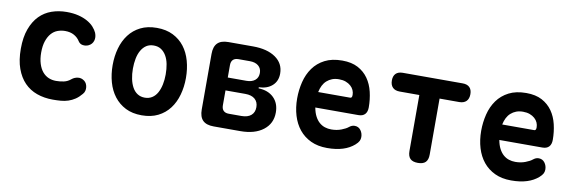

<svg xmlns="http://www.w3.org/2000/svg" viewBox="-45 -891 3691 1233"><g transform="rotate(10 1800.0 -275.0)"><path d="M62 -277Q62 -352 82 -406Q102 -460 135.5 -494Q169 -528 214.5 -544Q260 -560 312 -560Q355 -560 389 -551.5Q423 -543 448.5 -528.5Q474 -514 490 -496Q506 -478 514 -460Q525 -432 517.5 -408.5Q510 -385 487 -374Q470 -366 450.5 -368.5Q431 -371 420 -388Q406 -411 381.5 -424.5Q357 -438 323 -438Q298 -438 274.5 -429.5Q251 -421 233.5 -401Q216 -381 205.5 -350Q195 -319 195 -275Q195 -234 205 -202.5Q215 -171 232 -151Q249 -131 271.5 -121.5Q294 -112 320 -112Q347 -112 371.5 -117.5Q396 -123 416 -140Q433 -154 455.5 -157Q478 -160 498 -145Q507 -138 512 -128Q517 -118 518.5 -106Q520 -94 517 -82Q514 -70 505 -60Q486 -37 465 -23Q444 -9 421 -1.5Q398 6 373 8Q348 10 321 10Q264 10 216.5 -7Q169 -24 135 -59Q101 -94 81.5 -148Q62 -202 62 -277Z M900 10Q839 10 794.5 -12.5Q750 -35 720 -74Q690 -113 675.5 -165Q661 -217 661 -275Q661 -334 675.5 -385.5Q690 -437 719.5 -476Q749 -515 794 -537.5Q839 -560 900 -560Q961 -560 1006 -537.5Q1051 -515 1080.5 -476.5Q1110 -438 1124.5 -386Q1139 -334 1139 -275Q1139 -217 1124.5 -165Q1110 -113 1080.5 -74Q1051 -35 1006 -12.5Q961 10 900 10ZM900 -105Q927 -105 947.5 -118Q968 -131 981 -154.5Q994 -178 1000.5 -209Q1007 -240 1007 -275Q1007 -311 1001 -342Q995 -373 981.5 -396Q968 -419 948 -432Q928 -445 900 -445Q872 -445 852 -432Q832 -419 818.5 -395.5Q805 -372 799 -341Q793 -310 793 -275Q793 -240 799.5 -209Q806 -178 819 -154.5Q832 -131 852.5 -118Q873 -105 900 -105Z M1368 0Q1320 0 1297 -23Q1274 -46 1274 -94V-456Q1274 -504 1297 -527Q1320 -550 1368 -550H1528Q1621 -550 1675.5 -512Q1730 -474 1730 -408Q1730 -359 1697.5 -329.5Q1665 -300 1610 -298V-291Q1673 -289 1709.5 -253Q1746 -217 1746 -157Q1746 -85 1691 -42.5Q1636 0 1542 0ZM1403 -241V-144Q1403 -121 1415 -109Q1427 -97 1450 -97H1532Q1573 -97 1595 -116Q1617 -135 1617 -169Q1617 -203 1595 -222Q1573 -241 1532 -241ZM1450 -453Q1427 -453 1415 -441Q1403 -429 1403 -406V-325H1525Q1560 -325 1580.5 -342Q1601 -359 1601 -389Q1601 -419 1580.5 -436Q1560 -453 1525 -453Z M2260 -161Q2285 -161 2299.5 -141.5Q2314 -122 2314 -97Q2314 -83 2308 -71Q2302 -59 2285 -44Q2270 -31 2252 -21Q2234 -11 2212 -4Q2190 3 2164.5 6.5Q2139 10 2109 10Q2048 10 2002.5 -11.5Q1957 -33 1926.5 -70.5Q1896 -108 1880.5 -159.5Q1865 -211 1865 -271Q1865 -326 1878 -378.5Q1891 -431 1920 -471.5Q1949 -512 1995.5 -536Q2042 -560 2109 -560Q2170 -560 2211.5 -538Q2253 -516 2279 -479Q2305 -442 2316.5 -393.5Q2328 -345 2328 -293Q2328 -264 2313.5 -248.5Q2299 -233 2271 -233H1990Q1996 -200 2008 -177Q2020 -154 2036.5 -139.5Q2053 -125 2073 -118.5Q2093 -112 2115 -112Q2151 -112 2180.5 -123.5Q2210 -135 2223 -146Q2233 -154 2241.5 -157.5Q2250 -161 2260 -161ZM1991 -334H2199Q2205 -334 2208.5 -338Q2212 -342 2212 -354Q2212 -370 2205.5 -385Q2199 -400 2185.5 -412Q2172 -424 2153 -431Q2134 -438 2109 -438Q2084 -438 2064.5 -430.5Q2045 -423 2030 -409.5Q2015 -396 2005.5 -377Q1996 -358 1991 -334Z M2634 -428H2506Q2476 -428 2460 -444Q2444 -460 2444 -490Q2444 -519 2459.5 -534.5Q2475 -550 2505 -550H2895Q2925 -550 2940.5 -534.5Q2956 -519 2956 -490Q2956 -460 2940 -444Q2924 -428 2894 -428H2766V-63Q2766 -29 2750 -13Q2734 3 2700 3Q2666 3 2650 -13Q2634 -29 2634 -63Z M3460 -161Q3485 -161 3499.5 -141.5Q3514 -122 3514 -97Q3514 -83 3508 -71Q3502 -59 3485 -44Q3470 -31 3452 -21Q3434 -11 3412 -4Q3390 3 3364.5 6.5Q3339 10 3309 10Q3248 10 3202.5 -11.5Q3157 -33 3126.5 -70.5Q3096 -108 3080.5 -159.5Q3065 -211 3065 -271Q3065 -326 3078 -378.5Q3091 -431 3120 -471.5Q3149 -512 3195.5 -536Q3242 -560 3309 -560Q3370 -560 3411.5 -538Q3453 -516 3479 -479Q3505 -442 3516.5 -393.5Q3528 -345 3528 -293Q3528 -264 3513.5 -248.5Q3499 -233 3471 -233H3190Q3196 -200 3208 -177Q3220 -154 3236.5 -139.5Q3253 -125 3273 -118.5Q3293 -112 3315 -112Q3351 -112 3380.5 -123.5Q3410 -135 3423 -146Q3433 -154 3441.5 -157.5Q3450 -161 3460 -161ZM3191 -334H3399Q3405 -334 3408.5 -338Q3412 -342 3412 -354Q3412 -370 3405.5 -385Q3399 -400 3385.5 -412Q3372 -424 3353 -431Q3334 -438 3309 -438Q3284 -438 3264.5 -430.5Q3245 -423 3230 -409.5Q3215 -396 3205.5 -377Q3196 -358 3191 -334Z"/></g></svg>

Font: Maple Mono NL
Style: Bold
Weight: 700
Monospace: yes
Designer: subframe7536
Version: Version 7.000